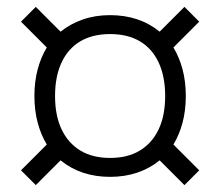

<svg xmlns="http://www.w3.org/2000/svg" viewBox="-20 -624 640 558"><path d="M80 -345Q80 -387 89.5 -422.5Q99 -458 116 -486L41 -561L84 -604L156 -532Q185 -555 221 -567.5Q257 -580 300 -580Q385 -580 444 -532L516 -604L559 -561L484 -486Q501 -458 510.5 -422.5Q520 -387 520 -345Q520 -303 510.5 -267.5Q501 -232 484 -204L559 -129L516 -86L444 -158Q416 -135 379.5 -122.5Q343 -110 300 -110Q215 -110 156 -158L84 -86L41 -129L116 -204Q99 -232 89.5 -267.5Q80 -303 80 -345ZM140 -345Q140 -288 159 -248Q178 -208 213.5 -186.5Q249 -165 300 -165Q351 -165 386.5 -186.5Q422 -208 441 -248Q460 -288 460 -345Q460 -402 441 -442.5Q422 -483 386.5 -504Q351 -525 300 -525Q249 -525 213.5 -504Q178 -483 159 -442.5Q140 -402 140 -345Z"/></svg>

Font: Radio Canada Light
Style: Regular
Weight: 300
Designer: Charles Daoud, Etienne Aubert Bonn, Alexandre Saumier Demers, Jacques Le Bailly
Foundry: Radio-Canada
Version: Version 2.104;gftools[0.9.28.dev5+ged2979d]